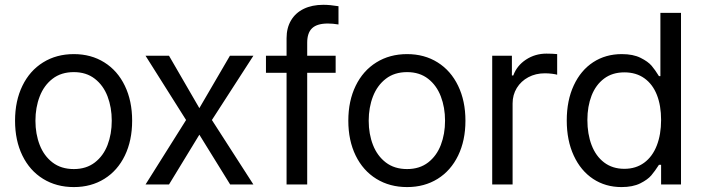

<svg xmlns="http://www.w3.org/2000/svg" viewBox="-20 -760 2904 791"><path d="M42 -262.7Q42 -344.2 72.3 -406.5Q102.5 -468.8 157.5 -502.9Q212.4 -537.1 284.2 -537.1Q355.5 -537.1 409.9 -502.9Q464.4 -468.8 494.4 -406.5Q524.4 -344.2 524.4 -262.7Q524.4 -181.2 494.4 -119.1Q464.4 -57.1 409.9 -23.2Q355.5 10.7 284.2 10.7Q212.4 10.7 157.5 -23.2Q102.5 -57.1 72.3 -119.1Q42 -181.2 42 -262.7ZM440.4 -262.7Q440.4 -317.4 423.1 -362.8Q405.8 -408.2 370.6 -435.5Q335.4 -462.9 284.2 -462.9Q231.9 -462.9 196.5 -435.5Q161.1 -408.2 143.6 -362.8Q126 -317.4 126 -262.7Q126 -208 143.6 -162.8Q161.1 -117.7 196.5 -90.6Q231.9 -63.5 284.2 -63.5Q335.4 -63.5 370.6 -90.6Q405.8 -117.7 423.1 -162.8Q440.4 -208 440.4 -262.7Z M801.3 -314.5 927.2 -530.3H1023.9L853 -265.6L1023.9 0H928.2L801.3 -205.1L676.3 0H579.6L746.6 -265.6L579.6 -530.3H676.3Z M1362.8 -460H1245.6V0H1160.6V-460H1075.7V-530.3H1160.6V-602.5Q1160.6 -645 1179 -676Q1197.3 -707 1231.4 -723.6Q1265.6 -740.2 1312 -740.2Q1339.4 -740.2 1374.5 -734.4V-659.2Q1351.1 -663.1 1330.6 -663.1Q1286.6 -663.1 1266.1 -644Q1245.6 -625 1245.6 -584V-530.3H1362.8Z M1415 -262.7Q1415 -344.2 1445.3 -406.5Q1475.6 -468.8 1530.5 -502.9Q1585.4 -537.1 1657.2 -537.1Q1728.5 -537.1 1783 -502.9Q1837.4 -468.8 1867.4 -406.5Q1897.5 -344.2 1897.5 -262.7Q1897.5 -181.2 1867.4 -119.1Q1837.4 -57.1 1783 -23.2Q1728.5 10.7 1657.2 10.7Q1585.4 10.7 1530.5 -23.2Q1475.6 -57.1 1445.3 -119.1Q1415 -181.2 1415 -262.7ZM1813.5 -262.7Q1813.5 -317.4 1796.1 -362.8Q1778.8 -408.2 1743.7 -435.5Q1708.5 -462.9 1657.2 -462.9Q1605 -462.9 1569.6 -435.5Q1534.2 -408.2 1516.6 -362.8Q1499 -317.4 1499 -262.7Q1499 -208 1516.6 -162.8Q1534.2 -117.7 1569.6 -90.6Q1605 -63.5 1657.2 -63.5Q1708.5 -63.5 1743.7 -90.6Q1778.8 -117.7 1796.1 -162.8Q1813.5 -208 1813.5 -262.7Z M2007.8 -530.3H2088.9V-449.2H2094.7Q2109.4 -489.7 2147 -514.4Q2184.6 -539.1 2231.4 -539.1Q2255.9 -539.1 2275.4 -537.1V-452.1Q2270 -454.1 2254.6 -456.1Q2239.3 -458 2224.6 -458Q2187 -458 2156.7 -441.9Q2126.5 -425.8 2109.1 -397.5Q2091.8 -369.1 2091.8 -334V0H2007.8Z M2314.9 -263.7Q2314.9 -346.2 2343.8 -408.2Q2372.6 -470.2 2423.8 -503.7Q2475.1 -537.1 2541.5 -537.1Q2588.4 -537.1 2619.1 -521.7Q2649.9 -506.3 2664.6 -489Q2679.2 -471.7 2694.8 -446.3H2700.7V-707H2785.6V0H2703.6V-81.1H2694.8Q2678.2 -55.2 2663.3 -37.6Q2648.4 -20 2617.7 -4.6Q2586.9 10.7 2540.5 10.7Q2474.6 10.7 2423.6 -22.9Q2372.6 -56.6 2343.8 -118.9Q2314.9 -181.2 2314.9 -263.7ZM2703.6 -265.6Q2703.6 -324.7 2686.3 -368.9Q2668.9 -413.1 2634.8 -437.5Q2600.6 -461.9 2552.2 -461.9Q2502.9 -461.9 2468.8 -436.3Q2434.6 -410.6 2417.2 -366.2Q2399.9 -321.8 2399.9 -265.6Q2399.9 -208 2417.2 -162.4Q2434.6 -116.7 2469 -90.6Q2503.4 -64.5 2552.2 -64.5Q2599.6 -64.5 2633.8 -89.6Q2668 -114.7 2685.8 -160.4Q2703.6 -206.1 2703.6 -265.6Z"/></svg>

Font: Pretendard JP
Style: Regular
Weight: 400
Designer: Base glyphs from Inter by Rasmus Andersson; Hangeul glyphs from Noto Sans CJK(Source Han Sans) by Jang Soo-young and Kan
Foundry: Kil Hyung-jin
Version: Version 1.309